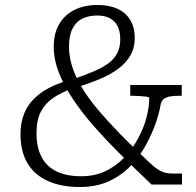

<svg xmlns="http://www.w3.org/2000/svg" viewBox="-20 -738 786 768"><path d="M622 -317Q617 -286 602.5 -244.5Q588 -203 564 -158.5Q540 -114 503.5 -75.5Q467 -37 416.5 -13.5Q366 10 300 10Q224 10 170.5 -14.5Q117 -39 89.5 -86Q62 -133 62 -201Q62 -247 76 -282Q90 -317 115.5 -342.5Q141 -368 175.5 -386Q210 -404 251 -416L268 -384Q225 -368 193 -346.5Q161 -325 143.5 -291.5Q126 -258 126 -206Q126 -149 146 -110.5Q166 -72 206 -52.5Q246 -33 305 -33Q359 -33 402 -53.5Q445 -74 477.5 -108.5Q510 -143 532.5 -184.5Q555 -226 566 -268Q577 -310 577 -346Q577 -350 564.5 -351.5Q552 -353 535.5 -354Q519 -355 507 -355H501V-398H707V-355H701Q678 -355 661.5 -352.5Q645 -350 635 -342Q625 -334 622 -317ZM708 0H586Q523 -60 465 -117.5Q407 -175 358 -230.5Q309 -286 272.5 -340.5Q236 -395 215.5 -447.5Q195 -500 195 -552Q195 -605 217 -642Q239 -679 278 -698.5Q317 -718 369 -718Q442 -718 480.5 -683Q519 -648 519 -586Q519 -547 502 -517Q485 -487 454.5 -464Q424 -441 383 -423.5Q342 -406 294 -391L277 -423Q321 -438 355 -452.5Q389 -467 412.5 -484Q436 -501 448.5 -524.5Q461 -548 461 -580Q461 -628 437 -652Q413 -676 369 -676Q336 -676 310.5 -664Q285 -652 270.5 -624.5Q256 -597 256 -551Q256 -512 268.5 -472.5Q281 -433 306 -390.5Q331 -348 370 -301.5Q409 -255 461 -201.5Q513 -148 580 -86Q596 -71 609 -62Q622 -53 636 -48.5Q650 -44 670 -44H708Z"/></svg>

Font: Roboto Serif ExtraLight
Style: Regular
Weight: 250
Version: Version 1.007